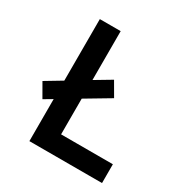

<svg xmlns="http://www.w3.org/2000/svg" viewBox="-166 -843 931 973"><g transform="rotate(30 300.0 -357.0)"><path d="M140 0V-246L91 -217L45 -297L140 -354V-714H262V-428L356 -484L403 -403L262 -319V-110H565V0Z"/></g></svg>

Font: Noto Sans Mono SemiBold
Style: Regular
Weight: 600
Designer: Monotype Design Team
Foundry: Monotype Imaging Inc.
Version: Version 2.014; ttfautohint (v1.8.4.7-5d5b)